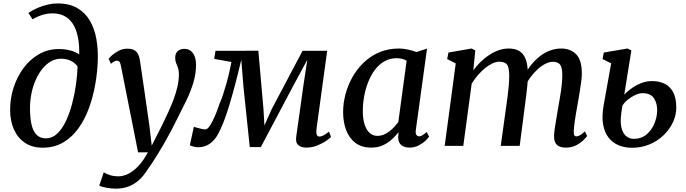

<svg xmlns="http://www.w3.org/2000/svg" viewBox="-20 -851 4004 1120"><path d="M228.5 10.5Q168 10.5 125.8 -17.8Q83.5 -46 61.2 -96Q39 -146 39 -211Q39 -277 59.2 -340Q79.5 -403 117.2 -454Q155 -505 207.5 -535Q260 -565 325 -565Q360.5 -565 393.5 -555.8Q426.5 -546.5 442 -533Q443.5 -595 433.2 -640.2Q423 -685.5 402.8 -715Q382.5 -744.5 353.2 -758.8Q324 -773 287 -773Q259 -773 231 -765.2Q203 -757.5 170 -738.5L145.5 -775.5Q172 -793.5 201.5 -805.8Q231 -818 260 -824.5Q289 -831 315 -831Q385 -831 431.2 -803.8Q477.5 -776.5 504.5 -730Q531.5 -683.5 542 -624.2Q552.5 -565 550.5 -500.5Q548.5 -433 536.2 -361.8Q524 -290.5 500.2 -224Q476.5 -157.5 439.2 -104.8Q402 -52 349.8 -20.8Q297.5 10.5 228.5 10.5ZM248 -44Q284.5 -44 313.5 -71.2Q342.5 -98.5 364 -143.8Q385.5 -189 400.2 -244.2Q415 -299.5 423 -356.2Q431 -413 432.5 -462.5Q420 -480.5 403.5 -490.8Q387 -501 369.5 -504.8Q352 -508.5 335.5 -508.5Q304.5 -508.5 277.2 -493Q250 -477.5 227.5 -450Q205 -422.5 188.8 -386Q172.5 -349.5 163.8 -307Q155 -264.5 155 -219.5Q155 -166 163.5 -126.5Q172 -87 192.5 -65.5Q213 -44 248 -44Z M685.5 -466Q682 -484.5 676.5 -490.8Q671 -497 663 -497Q654.5 -497 646.2 -492.5Q638 -488 627 -478.5L614 -508.5Q618 -514.5 633.5 -528.5Q649 -542.5 672.2 -554.8Q695.5 -567 722.5 -567Q748 -567 762.8 -558.8Q777.5 -550.5 785.2 -535.5Q793 -520.5 796 -500Q803 -452.5 810 -405.2Q817 -358 823.8 -310.8Q830.5 -263.5 837.2 -216.5Q844 -169.5 851 -122.5L865 -1.5L926 -121.5Q945 -160.5 962.2 -198.2Q979.5 -236 993.2 -272.8Q1007 -309.5 1015.2 -346Q1023.5 -382.5 1023.5 -419.5Q1023.5 -441.5 1018.2 -455.8Q1013 -470 1007.5 -483Q1002 -496 1002 -514.5Q1002 -539 1016.5 -552.5Q1031 -566 1055.5 -566Q1078 -566 1093 -554Q1108 -542 1115.8 -521Q1123.5 -500 1123.5 -473.5Q1123.5 -419 1107 -365.8Q1090.5 -312.5 1065.8 -262.2Q1041 -212 1017.5 -165.5Q999 -127.5 979.5 -90.5Q960 -53.5 940.2 -19Q920.5 15.5 902 45.2Q883.5 75 867.8 99.2Q852 123.5 839.5 140Q818.5 174 791.8 198.5Q765 223 731.5 236.2Q698 249.5 654.5 249.5Q630 249.5 600.8 244.2Q571.5 239 559 231.5L585.5 153.5Q594.5 161 617.8 169.2Q641 177.5 671.5 177.5Q698.5 177.5 727.5 163.5Q756.5 149.5 786 118.8Q815.5 88 843 37.5H785.5Z M1765 10Q1737.5 10 1720.2 -4.5Q1703 -19 1708 -54L1750 -353L1772.5 -502L1692.5 -354L1501.5 7H1437L1400 -346.5L1387.5 -502Q1369 -424 1351.5 -357.5Q1334 -291 1317.5 -237Q1301 -183 1284.8 -141Q1268.5 -99 1253 -70.5Q1233 -33 1203.5 -12.5Q1174 8 1136 8Q1128 8 1117.5 6Q1107 4 1098.2 1Q1089.5 -2 1087.5 -4L1111 -112.5Q1114 -110 1127.8 -106Q1141.5 -102 1156.2 -99Q1171 -96 1177.5 -96Q1187.5 -96 1198.5 -109.8Q1209.5 -123.5 1220.5 -145.8Q1231.5 -168 1242 -194.5Q1252.5 -221 1260.5 -246Q1270.5 -267.5 1280.5 -297.5Q1290.5 -327.5 1300 -360.8Q1309.5 -394 1317 -427.2Q1324.5 -460.5 1330 -489.5L1229.5 -507.5L1237 -554.5L1487 -555L1517 -214.5L1522.5 -119L1565 -214.5L1745 -554.5H1888.5L1826.5 -101Q1825 -90.5 1825.2 -79.5Q1825.5 -68.5 1829.8 -61.5Q1834 -54.5 1843.5 -54.5Q1856 -54.5 1871 -63.2Q1886 -72 1899 -83.5L1911 -52Q1906 -46 1885 -31Q1864 -16 1832.8 -3Q1801.5 10 1765 10Z M2406 -95.5Q2402.5 -73 2409.2 -64.2Q2416 -55.5 2425 -55.5Q2433.5 -55.5 2443.8 -61.8Q2454 -68 2469 -81L2483 -54Q2479 -47 2463.2 -31.5Q2447.5 -16 2423 -3Q2398.5 10 2367.5 10Q2338.5 10 2320.5 -5Q2302.5 -20 2302.5 -53L2305.5 -80Q2288 -58.5 2265.5 -37.8Q2243 -17 2213.5 -3.5Q2184 10 2145.5 10Q2089.5 10 2053.2 -17.5Q2017 -45 1999.2 -92.2Q1981.5 -139.5 1981.5 -197.5Q1981.5 -248 1995.2 -300.5Q2009 -353 2035.8 -400.8Q2062.5 -448.5 2101.8 -486.2Q2141 -524 2192.8 -546Q2244.5 -568 2307.5 -568Q2331.5 -568 2360 -561.8Q2388.5 -555.5 2409.5 -547.5L2471 -567.5ZM2352 -497Q2339 -504.5 2324.2 -508Q2309.5 -511.5 2293.5 -511.5Q2254 -511.5 2222.2 -493.2Q2190.5 -475 2167 -443.8Q2143.5 -412.5 2127.8 -372.5Q2112 -332.5 2104.2 -288.8Q2096.5 -245 2096.5 -203Q2096.5 -156 2107.2 -123.8Q2118 -91.5 2136.8 -75Q2155.5 -58.5 2180.5 -58.5Q2201.5 -58.5 2219.5 -66Q2237.5 -73.5 2253 -85.8Q2268.5 -98 2281 -112Q2293.5 -126 2303.5 -138.5Z M2752.5 -557 2741 -440.5Q2759.5 -466.5 2783 -489.5Q2806.5 -512.5 2833.5 -530.2Q2860.5 -548 2889.2 -558Q2918 -568 2947.5 -568Q2984 -568 3008.2 -554Q3032.5 -540 3045.2 -509.2Q3058 -478.5 3059 -428Q3059.5 -422.5 3059.2 -416.5Q3059 -410.5 3058.8 -404.5Q3058.5 -398.5 3058 -391.5L3041 -414.5Q3058.5 -448 3081.5 -476Q3104.5 -504 3131.8 -524.8Q3159 -545.5 3190 -556.8Q3221 -568 3254 -568Q3307 -568 3340.5 -534.8Q3374 -501.5 3374 -422Q3374 -402 3370 -371.5Q3366 -341 3360.5 -308Q3355 -275 3350 -247Q3345.5 -221.5 3340.5 -193Q3335.5 -164.5 3331.8 -137Q3328 -109.5 3327 -87.5Q3326 -70 3330 -62.8Q3334 -55.5 3341.5 -55.5Q3352 -55.5 3363.2 -62Q3374.5 -68.5 3392 -84.5L3405 -57.5Q3400 -50.5 3384 -34.2Q3368 -18 3342 -4Q3316 10 3282 10Q3254 10 3238.8 1.2Q3223.5 -7.5 3217.5 -22.8Q3211.5 -38 3212 -57.5Q3212.5 -77 3216.5 -104.8Q3220.5 -132.5 3226 -163Q3231.5 -193.5 3236 -222Q3240.5 -249 3246.2 -282Q3252 -315 3256 -349Q3260 -383 3260 -412Q3260 -458.5 3246.8 -474.5Q3233.5 -490.5 3205.5 -490.5Q3185 -490.5 3162.2 -479.2Q3139.5 -468 3116.8 -447.5Q3094 -427 3074 -399.8Q3054 -372.5 3039.5 -340.5L3059.5 -404.5Q3059 -381.5 3056.2 -353.8Q3053.5 -326 3050.2 -298.8Q3047 -271.5 3043.5 -247L3011.5 0H2901L2931.5 -220Q2935.5 -248 2940 -281.2Q2944.5 -314.5 2947.5 -348.2Q2950.5 -382 2950.5 -411Q2950 -459.5 2937 -475.2Q2924 -491 2892 -491Q2873.5 -491 2852.2 -481Q2831 -471 2809.2 -453.2Q2787.5 -435.5 2767.5 -412.5Q2747.5 -389.5 2731.5 -363L2682.5 0H2574L2638.5 -481L2588.5 -506.5L2596 -544.5L2731 -568Z M3667.5 11Q3623.5 11 3588.2 -3.8Q3553 -18.5 3529.5 -48.8Q3506 -79 3498 -126Q3490 -173 3501.5 -238L3545 -481.5L3495 -506.5L3502 -544.5L3640 -568L3663 -557L3621.5 -299Q3634 -313 3658.2 -331.5Q3682.5 -350 3714.8 -364Q3747 -378 3784 -378Q3825.5 -378 3857.2 -362.5Q3889 -347 3907 -312.8Q3925 -278.5 3925 -222.5Q3925 -179.5 3905.5 -137.8Q3886 -96 3851 -62.2Q3816 -28.5 3769 -8.8Q3722 11 3667.5 11ZM3677 -41Q3721 -41 3751.5 -66.8Q3782 -92.5 3797.8 -131.5Q3813.5 -170.5 3813.5 -208.5Q3813.5 -250 3794 -278.8Q3774.5 -307.5 3728 -307.5Q3709 -307.5 3686.2 -297.2Q3663.5 -287 3642.8 -270.2Q3622 -253.5 3610.5 -234Q3607 -214.5 3604.8 -195.2Q3602.5 -176 3601 -158Q3599.5 -119 3609 -92.8Q3618.5 -66.5 3636.5 -53.8Q3654.5 -41 3677 -41Z"/></svg>

Font: Merriweather Medium
Style: Italic
Weight: 500
Italic angle: -7.8°
Version: Version 2.101